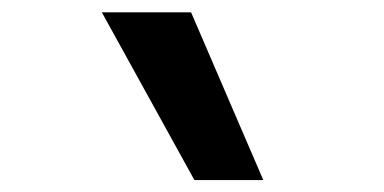

<svg xmlns="http://www.w3.org/2000/svg" viewBox="-20 -815 626 313"><path d="M296.9 -521.5 146 -794.9H291.5L409.2 -521.5Z"/></svg>

Font: Cascadia Mono NF SemiBold
Style: Regular
Weight: 600
Monospace: yes
Designer: Aaron Bell
Foundry: Saja Typeworks
Version: Version 2404.023; ttfautohint (v1.8.4)